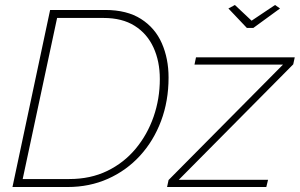

<svg xmlns="http://www.w3.org/2000/svg" viewBox="-20 -750 1202 770"><path d="M896 -716 922 -730 989 -667 1083 -730 1103 -716 996 -638H970ZM181 -710H402Q489 -710 545.5 -674Q602 -638 629 -576.5Q656 -515 656 -439Q656 -345 626 -265Q596 -185 541.5 -125.5Q487 -66 413 -33Q339 0 251 0H30ZM258 -32Q343 -32 410 -64.5Q477 -97 524 -153.5Q571 -210 596 -282Q621 -354 621 -433Q621 -504 595.5 -559.5Q570 -615 520 -646.5Q470 -678 395 -678H209L71 -32ZM656 -28 1115 -491H760L766 -520H1162L1156 -492L697 -29H1055L1048 0H650Z"/></svg>

Font: Raleway ExtraLight
Style: Italic
Weight: 200
Italic angle: -12°
Designer: Matt McInerney, Pablo Impallari, Rodrigo Fuenzalida
Foundry: Matt McInerney, Pablo Impallari, Rodrigo Fuenzalida
Version: Version 4.026